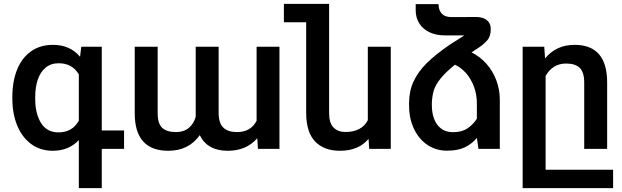

<svg xmlns="http://www.w3.org/2000/svg" viewBox="-20 -770 3215 993"><path d="M621.6 0H506.3V203.1H387.7V-45.4Q335.4 9.8 252.9 9.8Q188.5 9.8 141.4 -24.9Q94.2 -59.6 69.1 -120.6Q43.9 -181.6 43.9 -259.3V-269Q43.9 -349.6 68.6 -410.4Q93.3 -471.2 140.6 -504.6Q188 -538.1 253.9 -538.1Q342.3 -538.1 394 -476.6L400.4 -528.3H506.3V-95.2H621.6ZM387.7 -385.3Q353.5 -442.9 283.7 -442.9Q242.7 -442.9 215.3 -419.7Q188 -396.5 175 -357.2Q162.1 -317.9 162.1 -269V-258.8Q162.1 -182.6 192.1 -134Q222.2 -85.4 282.7 -85.4Q354 -85.4 387.7 -146Z M1307.1 -145.5V-528.3H1425.3V0H1314L1310.5 -55.2Q1254.4 9.8 1157.7 9.8Q1052.7 9.8 1013.2 -70.8Q955.6 9.8 850.6 9.8Q677.2 9.8 676.8 -183.6V-528.3H795.4V-185.5Q795.4 -129.9 819.3 -108.4Q843.3 -86.9 890.6 -86.9Q930.2 -86.9 956.1 -108.2Q981.9 -129.4 992.2 -166V-528.3H1110.8V-186.5Q1110.8 -133.3 1135 -110.1Q1159.2 -86.9 1205.6 -86.9Q1277.3 -86.9 1307.1 -145.5Z M2001 -528.3V0H1889.2L1886.2 -51.8Q1834.5 9.8 1737.8 9.8Q1656.7 9.8 1610.4 -37.6Q1564 -85 1563.5 -185.1V-654.8H1448.2V-750H1682.1V-186Q1682.1 -132.8 1705.3 -110.1Q1728.5 -87.4 1766.1 -87.4Q1850.6 -87.4 1882.3 -148.4V-528.3Z M2564.9 -254.9V0H2454.6L2446.3 -56.6Q2419.9 -24.9 2383.5 -7.8Q2347.2 9.3 2291.5 9.3Q2236.3 9.3 2191.9 -19.8Q2147.5 -48.8 2121.6 -102.3Q2095.7 -155.8 2095.7 -226.1V-237.8Q2095.7 -298.3 2118.7 -348.4Q2141.6 -398.4 2187 -443.4Q2232.4 -488.3 2305.2 -538.1L2381.3 -586.9H2281.7Q2236.3 -586.9 2202.1 -602.8Q2168 -618.7 2148.9 -648.2Q2129.9 -677.7 2129.9 -717.3V-748.5H2248Q2248 -717.8 2264.6 -699.7Q2281.2 -681.6 2314.5 -681.6L2442.4 -682.1Q2478 -682.1 2498 -665.8Q2518.1 -649.4 2518.1 -621.6V-617.2Q2518.1 -583 2500.7 -562.5Q2483.4 -542 2458.5 -525.4L2418.9 -499Q2463.4 -477.1 2496.3 -439.5Q2529.3 -401.9 2547.1 -354.2Q2564.9 -306.6 2564.9 -254.9ZM2446.3 -156.2V-235.4Q2446.3 -280.8 2431.6 -320.8Q2417 -360.8 2391.4 -390.4Q2365.7 -419.9 2333 -435.5Q2283.7 -395.5 2258.1 -363.3Q2232.4 -331.1 2223.6 -302.2Q2214.8 -273.4 2213.4 -235.8V-229Q2213.4 -162.1 2242.2 -124.3Q2271 -86.4 2322.3 -86.4Q2368.7 -86.4 2397.7 -106Q2426.8 -125.5 2446.3 -156.2Z M3150.9 107.9V203.1H2683.1V-528.3H2794.9L2798.8 -467.8Q2856.9 -538.1 2951.7 -538.1Q3119.6 -538.1 3120.1 -344.2V0H3001.5V-342.8Q3001.5 -396 2978.5 -418.7Q2955.6 -441.4 2908.2 -441.4Q2837.9 -441.4 2801.8 -377V107.9Z"/></svg>

Font: Mardoto Medium
Style: Regular
Weight: 500
Designer: Christian Robertson, Vahan Hovhannisyan
Foundry: Google
Version: Version 1.000